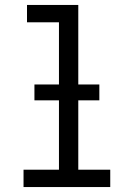

<svg xmlns="http://www.w3.org/2000/svg" viewBox="-20 -755 540 775"><path d="M75 0V-70H218V-665H89V-735H296V-70H425V0ZM119 -350V-414H381V-350Z"/></svg>

Font: Iosevka Curly Slab
Style: Regular
Weight: 400
Monospace: yes
Designer: Belleve Invis
Foundry: Belleve Invis
Version: Version 22.1.2; ttfautohint (v1.8.4)